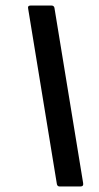

<svg xmlns="http://www.w3.org/2000/svg" viewBox="-20 -675 358 695"><path d="M196 0Q188 0 186 -8L82 -643Q79 -655 91 -655H166Q175 -655 177 -647L281 -12Q283 0 271 0Z"/></svg>

Font: Sofia Sans Condensed
Style: Bold Italic
Weight: 700
Italic angle: -9°
Version: Version 4.100